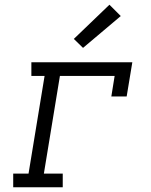

<svg xmlns="http://www.w3.org/2000/svg" viewBox="-20 -794 640 814"><path d="M36 0V-58H101L169 -472H113V-530H541L517 -385H452L466 -472H234L166 -58H246V0ZM332 -591 293 -629 444 -774 492 -726Z"/></svg>

Font: Iosevka Slab LtExObl
Style: Regular
Weight: 300
Width: 7
Italic angle: -9°
Monospace: yes
Designer: Belleve Invis
Foundry: Belleve Invis
Version: Version 11.1.0; ttfautohint (v1.8.3)